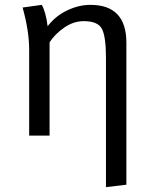

<svg xmlns="http://www.w3.org/2000/svg" viewBox="-20 -558 640 790"><path d="M352 -538Q500 -538 500 -382V202L416 212V-320Q416 -407 399.5 -439Q383 -471 325 -471Q283 -471 245 -445Q207 -419 184 -384V0H100V-354Q100 -430 73 -527L152 -538Q169 -507 176 -450Q208 -492 256 -515Q304 -538 352 -538Z"/></svg>

Font: Fira Mono
Style: Regular
Weight: 400
Designer: Carrois Corporate & Edenspiekermann AG
Foundry: Carrois Corporate GbR & Edenspiekermann AG
Version: Version 3.206;PS 003.206;hotconv 1.0.70;makeotf.lib2.5.58329